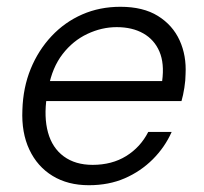

<svg xmlns="http://www.w3.org/2000/svg" viewBox="-20 -534 602 566"><path d="M242 12Q180 12 135 -15.5Q90 -43 66.5 -93Q43 -143 46 -210Q48 -276 70.5 -331Q93 -386 132 -427.5Q171 -469 222.5 -491.5Q274 -514 335 -514Q402 -514 445.5 -487Q489 -460 509.5 -415Q530 -370 527 -315Q527 -298 523.5 -275.5Q520 -253 515 -236H101L111 -295H458Q465 -347 450 -382Q435 -417 402.5 -435.5Q370 -454 324 -454Q280 -454 237.5 -434Q195 -414 164.5 -374.5Q134 -335 123 -276L118 -249Q109 -189 121.5 -143.5Q134 -98 168 -73Q202 -48 253 -48Q310 -48 352 -74Q394 -100 417 -145H486Q466 -100 430.5 -64.5Q395 -29 348 -8.5Q301 12 242 12Z"/></svg>

Font: DM Sans 16pt Light
Style: Italic
Weight: 300
Italic angle: -10°
Version: Version 4.004;gftools[0.9.30]